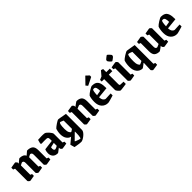

<svg xmlns="http://www.w3.org/2000/svg" viewBox="316 -2194 3865 3865"><g transform="rotate(-45 2249.0 -261.0)"><path d="M104 11Q101 11 90.5 3Q80 -5 71 -14Q62 -23 62 -28V-379L23 -394V-446Q23 -446 40.5 -449.5Q58 -453 82 -456.5Q106 -460 126 -463.5Q146 -467 151 -467Q154 -467 163 -458.5Q172 -450 179.5 -440.5Q187 -431 187 -428V-399Q202 -411 221 -427Q240 -443 255.5 -455Q271 -467 274 -467Q323 -467 359 -451.5Q395 -436 412 -399Q426 -411 444 -427Q462 -443 476.5 -455Q491 -467 493 -467Q573 -467 615.5 -433Q658 -399 658 -309V-76L697 -61V-9Q697 -9 679.5 -6Q662 -3 638.5 1Q615 5 595.5 8Q576 11 572 11Q568 11 557.5 3Q547 -5 537.5 -14Q528 -23 528 -28V-308Q528 -339 519 -352Q510 -365 499 -368Q488 -371 482 -371Q479 -371 467 -365Q455 -359 442.5 -352Q430 -345 425 -342V-76L461 -61V-9Q461 -9 444 -6Q427 -3 404 1Q381 5 362 8Q343 11 339 11Q335 11 324.5 3Q314 -5 304.5 -14Q295 -23 295 -28V-308Q295 -339 286.5 -352Q278 -365 267.5 -368Q257 -371 251 -371Q248 -371 235.5 -365Q223 -359 210 -352Q197 -345 192 -342V-76L228 -61V-9Q228 -9 211 -6Q194 -3 171 1Q148 5 128.5 8Q109 11 104 11Z M895 11Q818 11 783.5 -30Q749 -71 749 -129Q749 -152 753.5 -176.5Q758 -201 769 -225L981 -252V-302Q981 -332 971 -344.5Q961 -357 936 -359Q910 -361 868 -360Q826 -359 793 -358L778 -378L800 -462Q848 -465 897.5 -466.5Q947 -468 986 -462Q1000 -460 1021 -444Q1042 -428 1062.5 -405Q1083 -382 1097 -359.5Q1111 -337 1111 -321V-76L1150 -61V-8Q1127 -4 1099.5 0.5Q1072 5 1050 8Q1028 11 1022 11Q1018 11 1009.5 3Q1001 -5 993.5 -14Q986 -23 986 -27V-56Q967 -42 947 -26.5Q927 -11 913 0Q899 11 895 11ZM875 -136Q875 -114 883 -98Q891 -82 914 -82Q923 -82 941 -90.5Q959 -99 981 -111V-195L879 -172Q875 -155 875 -136Z M1388 183Q1365 183 1332.5 179Q1300 175 1268 169Q1236 163 1214 158L1191 66L1315 -37Q1267 -45 1231 -94Q1195 -143 1195 -227Q1195 -261 1202 -300Q1209 -339 1219 -362Q1228 -373 1250 -390Q1272 -407 1298 -425Q1324 -443 1346.5 -455Q1369 -467 1379 -467Q1384 -467 1403 -464Q1422 -461 1448 -456.5Q1474 -452 1500 -447Q1526 -442 1544.5 -439Q1563 -436 1567 -435V22Q1567 47 1547 75Q1527 103 1497 127.5Q1467 152 1437 167.5Q1407 183 1388 183ZM1385 -102Q1389 -102 1402 -110.5Q1415 -119 1427 -127.5Q1439 -136 1439 -136V-372Q1432 -375 1415.5 -382.5Q1399 -390 1383 -396Q1367 -402 1362 -399Q1346 -393 1338.5 -351.5Q1331 -310 1331 -238Q1331 -169 1350 -135.5Q1369 -102 1385 -102ZM1418 124Q1426 124 1431.5 103.5Q1437 83 1440 53.5Q1443 24 1443 -5V-52L1438 -55Q1419 -38 1392.5 -11Q1366 16 1341 40.5Q1316 65 1304 77V84Q1313 89 1336 98.5Q1359 108 1382.5 116Q1406 124 1418 124Z M1717 11Q1714 11 1703.5 3Q1693 -5 1684 -14Q1675 -23 1675 -28V-379L1636 -394V-447Q1636 -447 1653.5 -450Q1671 -453 1695 -456.5Q1719 -460 1739 -463Q1759 -466 1764 -466Q1767 -466 1776 -458Q1785 -450 1792.5 -441Q1800 -432 1800 -428V-399Q1817 -412 1838.5 -427.5Q1860 -443 1877 -455Q1894 -467 1898 -467Q1969 -467 2009 -433.5Q2049 -400 2049 -310V-76L2088 -61V-9Q2088 -9 2070.5 -6Q2053 -3 2029.5 1Q2006 5 1986.5 8Q1967 11 1963 11Q1959 11 1948.5 3Q1938 -5 1928.5 -14Q1919 -23 1919 -28V-308Q1919 -340 1910.5 -353Q1902 -366 1892 -369Q1882 -372 1876 -372Q1870 -372 1848.5 -362Q1827 -352 1805 -343V-76L1843 -61V-9Q1843 -9 1826 -6Q1809 -3 1785.5 1Q1762 5 1742 8Q1722 11 1717 11Z M2494 -34Q2479 -29 2454 -21.5Q2429 -14 2402.5 -6.5Q2376 1 2354.5 6Q2333 11 2325 11Q2244 11 2192 -44Q2140 -99 2140 -203Q2140 -251 2147.5 -294Q2155 -337 2165 -359Q2174 -371 2197.5 -389Q2221 -407 2249 -425Q2277 -443 2301.5 -455Q2326 -467 2336 -467Q2393 -467 2432 -447Q2471 -427 2490.5 -374.5Q2510 -322 2509 -224L2274 -200Q2278 -136 2302.5 -109.5Q2327 -83 2350 -83Q2352 -83 2369 -83.5Q2386 -84 2410 -85.5Q2434 -87 2457 -88Q2480 -89 2494 -89ZM2301 -396Q2291 -390 2284 -353.5Q2277 -317 2275 -257L2382 -276Q2382 -331 2371.5 -362.5Q2361 -394 2334 -398Q2327 -399 2317.5 -399Q2308 -399 2301 -396ZM2283 -518 2247 -561 2387 -705 2455 -641 2452 -602Q2417 -583 2369.5 -560Q2322 -537 2283 -518Z M2684 11Q2675 11 2662 1Q2649 -9 2636 -23.5Q2623 -38 2614 -53Q2605 -68 2605 -78V-386H2536V-433L2605 -462L2686 -558Q2695 -558 2708 -553.5Q2721 -549 2735 -543V-455H2835V-383H2735V-121Q2735 -95 2740.5 -86Q2746 -77 2758 -77L2845 -73V-9Q2819 -5 2784 0Q2749 5 2720.5 8Q2692 11 2684 11Z M2907 -628Q2907 -630 2918 -640Q2929 -650 2944 -662Q2959 -674 2971.5 -683Q2984 -692 2987 -692Q2992 -692 3004 -681.5Q3016 -671 3029.5 -656.5Q3043 -642 3052.5 -629.5Q3062 -617 3061 -612L3055 -587Q3054 -583 3043 -573Q3032 -563 3017 -552Q3002 -541 2990 -533Q2978 -525 2974 -525Q2969 -525 2957 -535.5Q2945 -546 2932 -560Q2919 -574 2910.5 -587Q2902 -600 2903 -604ZM2963 11Q2959 11 2947.5 2.5Q2936 -6 2926.5 -15.5Q2917 -25 2917 -29V-382L2878 -394V-447Q2878 -447 2895.5 -450Q2913 -453 2937 -457Q2961 -461 2981 -464Q3001 -467 3006 -467Q3010 -467 3019.5 -458.5Q3029 -450 3037.5 -440Q3046 -430 3046 -426V-74L3085 -61V-9Q3085 -9 3068 -6Q3051 -3 3028.5 1Q3006 5 2987 8Q2968 11 2963 11Z M3332 -467Q3336 -467 3355 -464Q3374 -461 3400 -457Q3426 -453 3452.5 -448.5Q3479 -444 3499 -440.5Q3519 -437 3525 -436V97L3564 112V164Q3564 164 3546 167Q3528 170 3503 173.5Q3478 177 3457.5 180Q3437 183 3432 183Q3429 183 3420 175.5Q3411 168 3403 158.5Q3395 149 3395 146L3402 -52L3395 -54Q3381 -43 3361 -27.5Q3341 -12 3325 -0.5Q3309 11 3306 11Q3233 11 3185.5 -44.5Q3138 -100 3138 -204Q3138 -253 3145.5 -295.5Q3153 -338 3163 -361Q3172 -372 3195 -390Q3218 -408 3246 -425.5Q3274 -443 3297.5 -455Q3321 -467 3332 -467ZM3306 -399Q3292 -393 3284 -352Q3276 -311 3276 -218Q3276 -154 3293 -118.5Q3310 -83 3326 -83Q3329 -83 3340 -87.5Q3351 -92 3363.5 -98.5Q3376 -105 3385.5 -109.5Q3395 -114 3395 -114V-372Q3382 -378 3364 -385Q3346 -392 3329.5 -396.5Q3313 -401 3306 -399Z M3790 11Q3719 11 3679 -22Q3639 -55 3639 -146V-379L3601 -394V-446Q3601 -446 3618 -449Q3635 -452 3658.5 -456Q3682 -460 3701.5 -463.5Q3721 -467 3725 -467Q3729 -467 3739.5 -458.5Q3750 -450 3759.5 -441Q3769 -432 3769 -428V-147Q3769 -116 3777.5 -102.5Q3786 -89 3796.5 -86Q3807 -83 3813 -83Q3816 -83 3828.5 -88Q3841 -93 3856 -100Q3871 -107 3881 -112V-379L3843 -394V-446Q3843 -446 3860.5 -449Q3878 -452 3901 -456Q3924 -460 3944 -463.5Q3964 -467 3968 -467Q3972 -467 3982.5 -458.5Q3993 -450 4002 -441Q4011 -432 4011 -428V-76L4050 -61V-8Q4050 -8 4032.5 -5Q4015 -2 3991 1.5Q3967 5 3947 8Q3927 11 3922 11Q3918 11 3909.5 3Q3901 -5 3893.5 -14Q3886 -23 3886 -27V-56Q3870 -43 3849 -27.5Q3828 -12 3811 -0.5Q3794 11 3790 11Z M4457 -34Q4442 -29 4417 -21.5Q4392 -14 4365.5 -6.5Q4339 1 4317.5 6Q4296 11 4288 11Q4207 11 4155 -44Q4103 -99 4103 -203Q4103 -251 4110.5 -294Q4118 -337 4128 -359Q4137 -371 4160.5 -389Q4184 -407 4212 -425Q4240 -443 4264.5 -455Q4289 -467 4299 -467Q4356 -467 4395 -447Q4434 -427 4453.5 -374.5Q4473 -322 4472 -224L4237 -200Q4241 -136 4265.5 -109.5Q4290 -83 4313 -83Q4315 -83 4332 -83.5Q4349 -84 4373 -85.5Q4397 -87 4420 -88Q4443 -89 4457 -89ZM4264 -396Q4254 -390 4247 -353.5Q4240 -317 4238 -257L4345 -276Q4345 -331 4334.5 -362.5Q4324 -394 4297 -398Q4290 -399 4280.5 -399Q4271 -399 4264 -396Z"/></g></svg>

Font: Grenze Gotisch
Style: Bold
Weight: 700
Designer: Renata Polastri
Foundry: Omnibus-Type
Version: Version 1.001